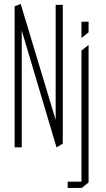

<svg xmlns="http://www.w3.org/2000/svg" viewBox="-20 -725 521 945"><path d="M52 0V-694L81 -705H82L254 -135V-701H289V-18L259 0H258L87 -575V0ZM313 200V169H381V-476L415 -503H416V173L382 200ZM381 -539V-618H416V-566L382 -539Z"/></svg>

Font: Foldit Thin ExtraLight
Style: Regular
Weight: 250
Version: Version 1.003